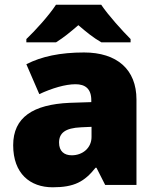

<svg xmlns="http://www.w3.org/2000/svg" viewBox="-20 -786 663 816"><path d="M410 -766H218C188 -720 130 -656 92 -620V-606H218C253 -628 278 -649 313 -679C348 -649 376 -626 411 -606H535V-620C501 -654 441 -720 410 -766ZM337 -563C236 -563 156 -546 92 -513L147 -386C201 -411 257 -428 301 -428C342 -428 368 -409 368 -360V-352L276 -349C120 -342 36 -287 36 -169C36 -48 108 10 204 10C296 10 339 -14 386 -73H390L427 0H560V-363C560 -491 477 -563 337 -563ZM369 -247V-204C369 -157 331 -126 285 -126C253 -126 231 -143 231 -180C231 -220 256 -242 325 -245Z"/></svg>

Font: Noto Sans UI Black
Style: Regular
Weight: 900
Designer: Monotype Design Team
Foundry: Monotype Imaging Inc.
Version: Version 1.901